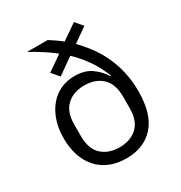

<svg xmlns="http://www.w3.org/2000/svg" viewBox="-178 -879 957 1017"><g transform="rotate(-30 300.0 -370.5)"><path d="M459 -708 372 -647Q403 -616 432.5 -577Q462 -538 484.5 -491Q507 -444 520.5 -387.5Q534 -331 534 -266Q534 -126 472 -57Q410 12 303 12Q247 12 203 -6Q159 -24 128.5 -58Q98 -92 82 -139.5Q66 -187 66 -246Q66 -305 82 -352.5Q98 -400 126.5 -434Q155 -468 194 -486Q233 -504 280 -504Q341 -504 381 -476Q421 -448 445 -408L449 -410Q424 -472 390.5 -520Q357 -568 315 -608L216 -538L178 -583L270 -647Q237 -673 201 -696Q165 -719 127 -740H253Q270 -729 288.5 -716.5Q307 -704 327 -688L421 -753ZM449 -211V-281Q449 -359 408 -397Q367 -435 300 -435Q233 -435 192 -397Q151 -359 151 -281V-211Q151 -133 192 -95Q233 -57 300 -57Q367 -57 408 -95Q449 -133 449 -211Z"/></g></svg>

Font: IBM Plaex Mono
Style: Regular
Weight: 400
Designer: Mike Abbink, Paul van der Laan, Pieter van Rosmalen
Foundry: Bold Monday
Version: Version 2.003